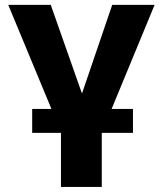

<svg xmlns="http://www.w3.org/2000/svg" viewBox="-20 -548 653 772"><path d="M13.2 -528.3H184.1L309.6 -171.9L431.2 -528.3H601.6L389.2 -14.2V203.6H225.1V-17.6ZM514.6 -109.9V-13.7H109.4V-109.9Z"/></svg>

Font: Bert Sans Black
Style: Regular
Weight: 900
Designer: Christian Robertson, Adam Twardoch, & Cristiano Sobral
Foundry: Google
Version: Version 12.135;January 10, 2020;FontCreator 12.0.0.2547 64-b